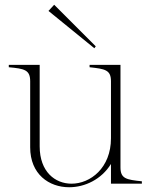

<svg xmlns="http://www.w3.org/2000/svg" viewBox="-20 -773 634 808"><path d="M271 15C337 15 407 -18 447 -83V0H577V-10C511 -17 487 -21 487 -69V-500H357V-490C422 -483 447 -479 447 -431V-191C447 -66 360 0 281 0C212 0 147 -50 147 -157V-500H17V-490C83 -484 107 -479 107 -431V-153C107 -40 186 15 271 15ZM184 -727 377 -570 383 -578 208 -753Z"/></svg>

Font: Sprat Condensed Thin
Style: Regular
Weight: 100
Width: 3
Designer: Ethan Nakache
Foundry: Collletttivo
Version: Version 2.000;Glyphs 3.2 (3217)